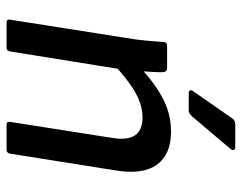

<svg xmlns="http://www.w3.org/2000/svg" viewBox="-96 -642 738 586"><g transform="rotate(90 273.0 -349.0)"><path d="M361 0Q350 0 352 -11L401 -323Q416 -415 339 -415Q315 -415 290 -406Q265 -397 236.5 -376.5Q208 -356 169 -321L180 -402Q230 -450 278.5 -476Q327 -502 382 -502Q451 -502 482.5 -459Q514 -416 500 -332L449 -11Q447 0 437 0ZM49 0Q38 0 40 -11L96 -366Q101 -394 104 -426.5Q107 -459 108 -478Q108 -490 120 -490H188Q199 -490 200 -479Q201 -471 200 -454.5Q199 -438 198 -420.5Q197 -403 195 -390L194 -365L137 -11Q136 -6 133.5 -3Q131 0 126 0ZM263 -556Q258 -556 256 -560Q254 -564 258 -569L340 -687Q347 -698 358 -698H429Q436 -698 437.5 -693.5Q439 -689 435 -684L336 -567Q326 -556 318 -556Z"/></g></svg>

Font: Sofia Sans SemiBold
Style: Italic
Weight: 600
Italic angle: -9°
Designer: Botio Nikoltchev, Ani Petrova
Foundry: lettersoup
Version: Version 4.100-B